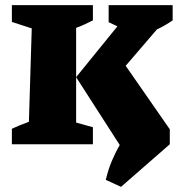

<svg xmlns="http://www.w3.org/2000/svg" viewBox="-20 -559 696 744"><path d="M26 0V-60Q44 -68 55.5 -73Q67 -78 92 -87L103 -449L26 -474V-539H340V-480Q326 -473 309 -465Q292 -457 275 -451V-84L340 -66V0ZM449 165 390 138Q399 99 413 65.5Q427 32 444 3L275 -260L435 -457L401 -473V-539H649V-480Q620 -460 588 -445L467 -304L638 -58V0Z"/></svg>

Font: Piazzolla SC ExtraBold
Style: Regular
Weight: 800
Designer: Juan Pablo del Peral
Foundry: Huerta Tipografica
Version: Version 1.330